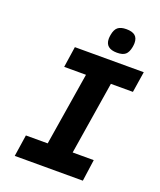

<svg xmlns="http://www.w3.org/2000/svg" viewBox="-166 -1031 944 1134"><g transform="rotate(20 306.0 -464.5)"><path d="M86 -136H223L297 -594H160L179.5 -725H612.5L592 -594H453.5L380 -136H512.5L493.5 0H65.5ZM350.5 -840.5Q350.5 -850 353 -865Q359 -900 376.8 -914.5Q394.5 -929 430 -929Q467 -929 484.8 -914Q502.5 -899 502.5 -868Q502.5 -858 500 -843Q493.5 -808 476.5 -793.5Q459.5 -779 424 -779Q350.5 -779 350.5 -840.5Z"/></g></svg>

Font: JuliaMono Black
Style: Italic
Weight: 900
Italic angle: -9°
Monospace: yes
Designer: cormullion
Foundry: corm
Version: Version 0.057; ttfautohint (v1.8.4)